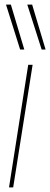

<svg xmlns="http://www.w3.org/2000/svg" viewBox="-20 -810 217 830"><path d="M37 0H19L102 -530H121ZM67 -596 6 -790H27L85 -596ZM160 -596 98 -790H119L177 -596Z"/></svg>

Font: Georama SemiCondensed Thin
Style: Italic
Weight: 100
Width: 4
Italic angle: -9°
Designer: Jean-Baptiste Levee
Foundry: Production Type
Version: Version 1.000